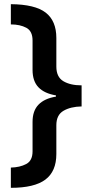

<svg xmlns="http://www.w3.org/2000/svg" viewBox="-20 -738 440 920"><path d="M32 65Q75 64 105.5 48Q136 32 136 -13V-154Q136 -207 164.5 -236.5Q193 -266 248 -275V-281Q193 -290 164.5 -319.5Q136 -349 136 -403V-544Q136 -589 106 -605Q76 -621 32 -621V-718Q148 -717 199 -677.5Q250 -638 250 -556V-419Q250 -369 283.5 -349Q317 -329 371 -329V-228Q318 -227 284 -207Q250 -187 250 -138V0Q250 83 197.5 122.5Q145 162 32 162Z"/></svg>

Font: Noto Sans Canadian Aboriginal SemiBold
Style: Regular
Weight: 600
Designer: Monotype Design Team, Typotheque's Kevin King
Foundry: Monotype Imaging Inc.
Version: Version 2.004; ttfautohint (v1.8.4.7-5d5b)